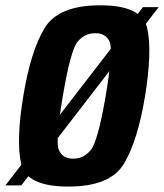

<svg xmlns="http://www.w3.org/2000/svg" viewBox="-64 -701 620 726"><path d="M-43.5 0H16.5L536 -674H476.5ZM194.5 4.5Q353 4.5 404.8 -82Q456.5 -168.5 484.5 -337.5Q512 -507 492.8 -594Q473.5 -681 315 -681Q156.5 -681 104.2 -594.2Q52 -507.5 24 -337.5Q-3.5 -169 15.8 -82.2Q35 4.5 194.5 4.5ZM213 -101Q173 -101 158.8 -133.5Q144.5 -166 173.5 -337.5Q203 -512 229.8 -543.8Q256.5 -575.5 296.5 -575.5Q335.5 -575.5 350.2 -544Q365 -512.5 335.5 -337.5Q306 -166 279 -133.5Q252 -101 213 -101Z"/></svg>

Font: Anybody Condensed
Style: Bold Italic
Weight: 700
Width: 3
Italic angle: -10°
Version: Version 1.113;gftools[0.9.25]